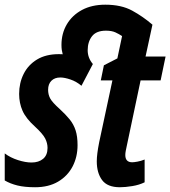

<svg xmlns="http://www.w3.org/2000/svg" viewBox="-26 -785 723 815"><path d="M123 9.8Q78.1 9.8 47.6 2.2Q17.1 -5.4 -5.9 -19V-133.8Q18.1 -115.7 50 -105.5Q82 -95.2 107.9 -95.2Q138.2 -95.2 157 -110.8Q175.8 -126.5 175.8 -157.2Q175.8 -177.2 166 -196.8Q156.2 -216.3 123 -247.1Q84 -282.2 69.6 -314.9Q55.2 -347.7 55.2 -386.2Q55.2 -433.1 74.5 -471.4Q93.8 -509.8 131.3 -532.5Q168.9 -555.2 224.1 -555.2Q231.9 -555.2 240.2 -554.7Q237.8 -563 236.3 -572.8Q234.9 -582.5 234.9 -594.2Q234.9 -643.1 257.6 -681.6Q280.3 -720.2 322 -742.7Q363.8 -765.1 420.9 -765.1Q488.8 -765.1 534.9 -740Q581.1 -714.8 621.1 -680.2L591.8 -544.9H676.8L655.8 -443.8H570.8L512.2 -166Q509.8 -154.8 507.8 -144.8Q505.9 -134.8 505.9 -127Q505.9 -96.2 535.2 -96.2Q542.5 -96.2 557.6 -98.9Q572.8 -101.6 587.9 -107.9V-11.2Q565.4 0 535.6 4.9Q505.9 9.8 482.9 9.8Q429.7 9.8 407.2 -20.8Q384.8 -51.3 384.8 -100.1Q384.8 -129.9 395 -181.2L451.2 -443.8H401.9L415 -507.8L472.2 -537.1L492.2 -631.8Q480 -640.1 464.1 -647.5Q448.2 -654.8 423.8 -654.8Q382.8 -654.8 364.5 -631.1Q346.2 -607.4 346.2 -571.8Q346.2 -539.1 368.2 -513.2L319.8 -420.9Q298.3 -439 273.2 -447.5Q248 -456.1 230 -456.1Q206.1 -456.1 192.1 -442.1Q178.2 -428.2 178.2 -403.8Q178.2 -383.8 187 -367.2Q195.8 -350.6 228 -321.8Q252.9 -298.8 269.8 -278.1Q286.6 -257.3 294.9 -231.7Q303.2 -206.1 303.2 -168.9Q303.2 -118.7 282 -78.1Q260.7 -37.6 220.5 -13.9Q180.2 9.8 123 9.8Z"/></svg>

Font: Open Sans Condensed
Style: Bold Italic
Weight: 700
Width: 3
Italic angle: -12°
Designer: Monotype Design Team
Foundry: Monotype Imaging Inc.
Version: Version 3.003; ttfautohint (v1.8.4)